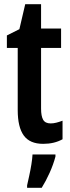

<svg xmlns="http://www.w3.org/2000/svg" viewBox="-20 -680 335 921"><path d="M223 -88Q236 -88 250 -91.5Q264 -95 280 -101V-12Q260 -1 237 4.5Q214 10 187 10Q123 10 94 -30Q65 -70 65 -152V-450H13V-510L73 -540L101 -660H177V-543H273V-450H177V-159Q177 -123 187 -105.5Q197 -88 223 -88ZM246 71Q236 109 218 149Q200 189 180 221H110V209Q114 191 120 164Q126 137 130.5 109Q135 81 136 61H246Z"/></svg>

Font: Noto Sans Thai Looped ExtraCondensed SemiBold
Style: Regular
Weight: 600
Width: 2
Designer: Sasikarn Vongin, Ben Mitchell
Foundry: The Fontpad Ltd
Version: Version 1.001; ttfautohint (v1.8.4.7-5d5b)